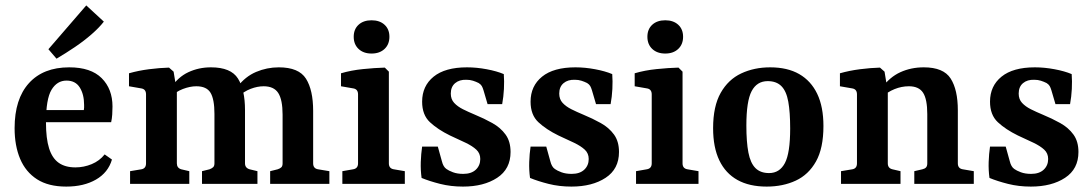

<svg xmlns="http://www.w3.org/2000/svg" viewBox="-20 -680 4039 710"><path d="M34 -206Q34 -314 87 -372.5Q140 -431 236 -431Q316 -431 356 -391Q396 -351 396 -286Q396 -272 395 -256.5Q394 -241 391 -228H113V-273H290Q291 -278 291 -282Q291 -286 291 -292Q291 -331 275 -356.5Q259 -382 226 -382Q191 -382 170.5 -348Q150 -314 150 -227Q150 -168 161.5 -131.5Q173 -95 197 -78Q221 -61 259 -61Q290 -61 319 -73Q348 -85 367 -109L394 -90Q380 -42 335 -16Q290 10 225 10Q159 10 117 -17Q75 -44 54.5 -92.5Q34 -141 34 -206ZM159 -498 299 -660 364 -600Q347 -578 319 -553.5Q291 -529 257 -506Q223 -483 189 -463Z M979 0V-47L1007 -54Q1016 -57 1020.5 -61.5Q1025 -66 1025 -76V-256Q1025 -311 1009 -336Q993 -361 955 -361Q932 -361 907 -351.5Q882 -342 859 -321L858 -359Q887 -397 927 -414Q967 -431 1011 -431Q1085 -431 1111.5 -389Q1138 -347 1138 -270V-76Q1138 -57 1156 -54L1198 -47V0ZM461 0V-47L503 -54Q520 -57 520 -76V-331Q520 -350 503 -353L457 -361V-409Q492 -419 531 -424Q570 -429 605 -430L622 -415L634 -342V-76Q634 -59 650 -54L680 -47V0ZM727 0V-47L755 -54Q763 -57 768 -61.5Q773 -66 773 -76V-259Q773 -313 758.5 -337Q744 -361 706 -361Q683 -361 656.5 -351Q630 -341 611 -321L612 -355Q638 -395 676.5 -413Q715 -431 760 -431Q834 -431 860 -389.5Q886 -348 886 -273V-76Q886 -59 903 -54L932 -47V0Z M1418 -76Q1418 -57 1436 -54L1477 -47V0H1246V-47L1286 -54Q1304 -57 1304 -76V-331Q1304 -350 1287 -353L1241 -361V-409Q1278 -420 1322 -424.5Q1366 -429 1403 -430L1418 -415ZM1420 -544Q1420 -516 1402 -499Q1384 -482 1354 -482Q1324 -482 1306 -499Q1288 -516 1288 -544Q1288 -572 1306 -588.5Q1324 -605 1354 -605Q1384 -605 1402 -588.5Q1420 -572 1420 -544Z M1539 -22Q1535 -51 1536 -81Q1537 -111 1541 -138H1599L1614 -84Q1619 -63 1631 -55Q1639 -49 1655 -43Q1671 -37 1693 -37Q1723 -37 1739.5 -52.5Q1756 -68 1756 -92Q1756 -113 1741.5 -126.5Q1727 -140 1702 -152Q1677 -164 1644 -179Q1599 -201 1570 -228Q1541 -255 1541 -304Q1541 -362 1583.5 -396.5Q1626 -431 1707 -431Q1742 -431 1779.5 -424Q1817 -417 1843 -406Q1845 -380 1843.5 -351Q1842 -322 1837 -295H1783L1768 -346Q1765 -356 1761.5 -362Q1758 -368 1750 -373Q1740 -378 1729 -381.5Q1718 -385 1705 -385Q1679 -386 1663 -372.5Q1647 -359 1647 -334Q1647 -313 1659.5 -299.5Q1672 -286 1692 -276Q1712 -266 1736 -256Q1770 -242 1800.5 -225Q1831 -208 1849.5 -182.5Q1868 -157 1868 -118Q1868 -55 1818.5 -22.5Q1769 10 1692 10Q1647 10 1607.5 0Q1568 -10 1539 -22Z M1940 -22Q1936 -51 1937 -81Q1938 -111 1942 -138H2000L2015 -84Q2020 -63 2032 -55Q2040 -49 2056 -43Q2072 -37 2094 -37Q2124 -37 2140.5 -52.5Q2157 -68 2157 -92Q2157 -113 2142.5 -126.5Q2128 -140 2103 -152Q2078 -164 2045 -179Q2000 -201 1971 -228Q1942 -255 1942 -304Q1942 -362 1984.5 -396.5Q2027 -431 2108 -431Q2143 -431 2180.5 -424Q2218 -417 2244 -406Q2246 -380 2244.5 -351Q2243 -322 2238 -295H2184L2169 -346Q2166 -356 2162.5 -362Q2159 -368 2151 -373Q2141 -378 2130 -381.5Q2119 -385 2106 -385Q2080 -386 2064 -372.5Q2048 -359 2048 -334Q2048 -313 2060.5 -299.5Q2073 -286 2093 -276Q2113 -266 2137 -256Q2171 -242 2201.5 -225Q2232 -208 2250.5 -182.5Q2269 -157 2269 -118Q2269 -55 2219.5 -22.5Q2170 10 2093 10Q2048 10 2008.5 0Q1969 -10 1940 -22Z M2504 -76Q2504 -57 2522 -54L2563 -47V0H2332V-47L2372 -54Q2390 -57 2390 -76V-331Q2390 -350 2373 -353L2327 -361V-409Q2364 -420 2408 -424.5Q2452 -429 2489 -430L2504 -415ZM2506 -544Q2506 -516 2488 -499Q2470 -482 2440 -482Q2410 -482 2392 -499Q2374 -516 2374 -544Q2374 -572 2392 -588.5Q2410 -605 2440 -605Q2470 -605 2488 -588.5Q2506 -572 2506 -544Z M2902 -205Q2902 -265 2895 -304Q2888 -343 2869.5 -361.5Q2851 -380 2819 -380Q2779 -380 2759.5 -343Q2740 -306 2740 -216Q2740 -155 2747.5 -116Q2755 -77 2773.5 -58.5Q2792 -40 2824 -40Q2863 -40 2882.5 -77Q2902 -114 2902 -205ZM2617 -206Q2617 -287 2645 -336.5Q2673 -386 2721 -408.5Q2769 -431 2828 -431Q2892 -431 2935.5 -406Q2979 -381 3002 -333Q3025 -285 3025 -214Q3025 -132 2997.5 -83Q2970 -34 2922.5 -12Q2875 10 2815 10Q2751 10 2707 -14.5Q2663 -39 2640 -87Q2617 -135 2617 -206Z M3361 0V-47L3391 -54Q3400 -56 3404.5 -61Q3409 -66 3409 -76V-258Q3409 -313 3393.5 -337Q3378 -361 3341 -361Q3314 -361 3288 -350.5Q3262 -340 3240 -320L3241 -355Q3270 -395 3309.5 -413Q3349 -431 3396 -431Q3469 -431 3495.5 -389.5Q3522 -348 3522 -272V-76Q3522 -57 3540 -54L3581 -47V0ZM3090 0V-47L3132 -54Q3149 -57 3149 -76V-331Q3149 -350 3132 -353L3086 -361V-409Q3121 -419 3160 -424Q3199 -429 3234 -430L3251 -415L3263 -341V-76Q3263 -58 3280 -54L3310 -47V0Z M3639 -22Q3635 -51 3636 -81Q3637 -111 3641 -138H3699L3714 -84Q3719 -63 3731 -55Q3739 -49 3755 -43Q3771 -37 3793 -37Q3823 -37 3839.5 -52.5Q3856 -68 3856 -92Q3856 -113 3841.5 -126.5Q3827 -140 3802 -152Q3777 -164 3744 -179Q3699 -201 3670 -228Q3641 -255 3641 -304Q3641 -362 3683.5 -396.5Q3726 -431 3807 -431Q3842 -431 3879.5 -424Q3917 -417 3943 -406Q3945 -380 3943.5 -351Q3942 -322 3937 -295H3883L3868 -346Q3865 -356 3861.5 -362Q3858 -368 3850 -373Q3840 -378 3829 -381.5Q3818 -385 3805 -385Q3779 -386 3763 -372.5Q3747 -359 3747 -334Q3747 -313 3759.5 -299.5Q3772 -286 3792 -276Q3812 -266 3836 -256Q3870 -242 3900.5 -225Q3931 -208 3949.5 -182.5Q3968 -157 3968 -118Q3968 -55 3918.5 -22.5Q3869 10 3792 10Q3747 10 3707.5 0Q3668 -10 3639 -22Z"/></svg>

Font: Yrsa SemiBold
Style: Regular
Weight: 600
Version: Version 2.004